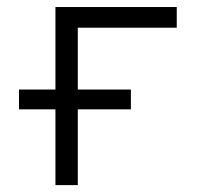

<svg xmlns="http://www.w3.org/2000/svg" viewBox="-20 -538 626 558"><path d="M35.2 -220.2H141.1V0H206.1V-220.2H360.4V-277.8H206.1V-457.5H493.7V-517.6H141.1V-277.8H35.2Z"/></svg>

Font: Cascadia Mono Light
Style: Regular
Weight: 300
Monospace: yes
Designer: Aaron Bell
Foundry: Saja Typeworks
Version: Version 2404.023